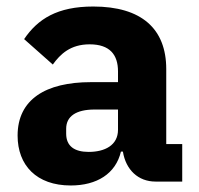

<svg xmlns="http://www.w3.org/2000/svg" viewBox="-20 -557 609 589"><path d="M539 0V-115H490V-345C490 -469 414 -537 266 -537C156 -537 96 -499 54 -437L142 -359C165 -391 196 -421 255 -421C317 -421 342 -389 342 -338V-305H259C120 -305 34 -252 34 -141C34 -50 92 12 197 12C277 12 335 -24 351 -92H357C366 -36 404 0 457 0ZM252 -91C208 -91 183 -109 183 -147V-162C183 -200 213 -221 270 -221H342V-159C342 -111 301 -91 252 -91Z"/></svg>

Font: IBM Plex Devanagari
Style: Bold
Weight: 700
Designer: Mike Abbink, Paul van der Laan, Pieter van Rosmalen, Erin McLaughlin
Foundry: Bold Monday
Version: Version 1.0